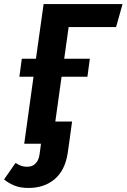

<svg xmlns="http://www.w3.org/2000/svg" viewBox="-88 -712 627 951"><path d="M252 -578 230 -421H357L345 -332H217L186 -110H269L254 0L247 48Q234 132 182.5 175.5Q131 219 53 219Q13 219 -15.5 207.5Q-44 196 -68 177L-11 95Q5 105 17.5 109.5Q30 114 47 114Q72 114 88 98Q104 82 108 52L115 0H32L78 -332H8L20 -421H90L128 -692H519L487 -578Z"/></svg>

Font: Fira Sans Condensed SemiBold
Style: Italic
Weight: 600
Width: 3
Italic angle: -8°
Designer: bBox Type GmbH & Carrois Corporate GbR & Edenspiekermann AG
Foundry: bBox Type GmbH & Carrois Corporate GbR & Edenspiekermann AG
Version: Version 4.301